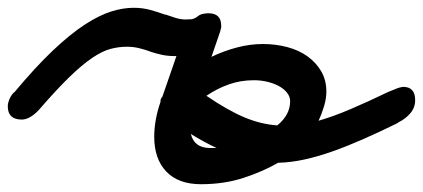

<svg xmlns="http://www.w3.org/2000/svg" viewBox="-62 -419 1086 493"><path d="M950 -189Q959 -193 965 -194.5Q971 -196 973 -196Q1004 -196 1004 -162Q1004 -142 991 -127.5Q978 -113 963 -106Q961 -105 960 -104Q959 -103 957 -102Q910 -79 869 -61Q828 -43 791 -30Q754 -17 720 -9.5Q686 -2 652 -1Q614 21 564 37.5Q514 54 454 54Q396 54 365 21.5Q334 -11 334 -68Q334 -89 338 -111.5Q342 -134 350 -157Q350 -161 350.5 -163.5Q351 -166 355 -171Q364 -197 372 -220Q380 -243 391 -275H387Q368 -275 352.5 -278.5Q337 -282 322 -287H323Q309 -292 294.5 -295.5Q280 -299 264 -299Q243 -299 222 -293.5Q201 -288 175 -270.5Q149 -253 116 -221Q83 -189 38 -137Q28 -126 16.5 -119Q5 -112 -6 -112Q-42 -112 -42 -146Q-42 -154 -38 -164Q-34 -174 -25 -183L-26 -181Q29 -247 74 -289.5Q119 -332 156 -356Q193 -380 223.5 -389.5Q254 -399 281 -399Q304 -399 324 -393.5Q344 -388 363 -381L362 -382Q376 -377 389 -373Q402 -369 414 -369Q422 -369 428.5 -369.5Q435 -370 443 -375Q451 -382 459.5 -383.5Q468 -385 473 -385Q506 -385 506 -353Q506 -350 506 -348.5Q506 -347 504 -342V-340L481 -273Q512 -288 546 -297Q580 -306 613 -306Q646 -306 676 -298Q706 -290 728 -274Q750 -258 763 -235.5Q776 -213 776 -184Q776 -166 770 -146Q764 -126 756 -109Q794 -120 837.5 -138.5Q881 -157 935 -183ZM494 -39Q462 -54 428 -75Q437 -39 477 -39ZM427 -89Q427 -79 428 -75Q419 -81 409.5 -87.5Q400 -94 390 -101L429 -119Q428 -113 427.5 -105.5Q427 -98 427 -89ZM583 -9Q540 -18 494 -39Q517 -41 538 -45.5Q559 -50 580 -57ZM441 -192Q448 -187 454.5 -182.5Q461 -178 468 -173Q461 -168 455 -163Q449 -158 443 -153ZM590 -213Q556 -213 526 -202.5Q496 -192 468 -173Q524 -135 566 -117.5Q608 -100 650 -97Q683 -124 683 -159Q683 -171 675 -181Q667 -191 654 -198Q641 -205 624.5 -209Q608 -213 590 -213Z"/></svg>

Font: Discipuli Britannica Bold
Style: Regular
Weight: 700
Designer: Peter Wiegel
Foundry: Peter Wiegel
Version: Version 0.001 2009